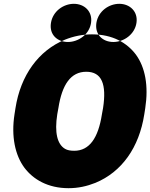

<svg xmlns="http://www.w3.org/2000/svg" viewBox="-20 -938 788 1006"><path d="M736 -339 741 -371C759 -488 741 -585 692 -652C646 -713 571 -758 462 -758C412 -758 365 -748 320 -730C182 -673 88 -544 61 -371L56 -339C38 -223 59 -125 108 -59C154 2 231 48 339 48C389 48 435 38 480 20C618 -37 709 -165 736 -339ZM369 -148C349 -148 333 -151 321 -158C280 -182 265 -243 280 -339L286 -372C305 -495 351 -562 432 -562C514 -562 539 -496 520 -372L514 -339C495 -216 449 -148 369 -148ZM336 -718C282 -718 237 -755 247 -818C257 -880 313 -918 367 -918C422 -918 466 -878 457 -818C448 -757 390 -718 336 -718ZM574 -718C518 -718 476 -757 485 -818C495 -880 551 -918 605 -918C660 -918 704 -878 695 -818C686 -758 629 -718 574 -718Z"/></svg>

Font: Asimov Print
Style: EIt
Weight: 500
Designer: Google
Version: Version 2.000980; 2014